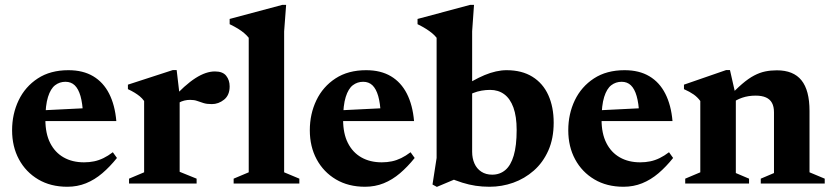

<svg xmlns="http://www.w3.org/2000/svg" viewBox="-20 -736 3336 770"><path d="M254.5 -454.5Q313 -454.5 353.8 -430.2Q394.5 -406 417.8 -360.2Q441 -314.5 446.5 -250.5H128.5V-292.5L380 -305L313 -278Q311 -322 302.8 -350.8Q294.5 -379.5 279.8 -393.8Q265 -408 242.5 -408Q219 -408 201 -394.2Q183 -380.5 172.5 -347.2Q162 -314 162 -256Q162 -200.5 181.2 -162.5Q200.5 -124.5 235.2 -104.8Q270 -85 317 -85Q338.5 -85 357.5 -89Q376.5 -93 395 -102Q413.5 -111 432.5 -125.5L449 -102.5Q421 -67.5 390.2 -41.2Q359.5 -15 324.8 -1Q290 13 250 13Q183 13 133.2 -16.5Q83.5 -46 56 -97Q28.5 -148 28.5 -213.5Q28.5 -279 54.8 -333.8Q81 -388.5 131.5 -421.5Q182 -454.5 254.5 -454.5Z M842 -449.5Q873.5 -449.5 887.2 -432Q901 -414.5 901 -389.5Q901 -354.5 878.8 -336.5Q856.5 -318.5 829.5 -318.5Q809 -318.5 795.8 -322.8Q782.5 -327 770.8 -331.2Q759 -335.5 742.5 -335.5Q731 -335.5 719.5 -332.8Q708 -330 697.5 -324.2Q687 -318.5 677 -309.5L666.5 -335Q694.5 -366 718.5 -387.5Q742.5 -409 764 -422.8Q785.5 -436.5 804.8 -443Q824 -449.5 842 -449.5ZM700.5 -353V-47L768.5 -19.5V0H497.5V-19.5L558 -45V-331Q550 -342 540.5 -349.8Q531 -357.5 519.5 -364.5Q508 -371.5 493 -378.5V-396.5L673 -455H688.5Z M1119.5 -45 1180.5 -19.5V0H917V-19.5L977.5 -45V-584.5Q969.5 -594.5 959.2 -603.2Q949 -612 934.8 -620.8Q920.5 -629.5 901 -639V-660L1112 -716.5H1127.5L1119.5 -610Z M1448.5 -454.5Q1507 -454.5 1547.8 -430.2Q1588.5 -406 1611.8 -360.2Q1635 -314.5 1640.5 -250.5H1322.5V-292.5L1574 -305L1507 -278Q1505 -322 1496.8 -350.8Q1488.5 -379.5 1473.8 -393.8Q1459 -408 1436.5 -408Q1413 -408 1395 -394.2Q1377 -380.5 1366.5 -347.2Q1356 -314 1356 -256Q1356 -200.5 1375.2 -162.5Q1394.5 -124.5 1429.2 -104.8Q1464 -85 1511 -85Q1532.5 -85 1551.5 -89Q1570.5 -93 1589 -102Q1607.5 -111 1626.5 -125.5L1643 -102.5Q1615 -67.5 1584.2 -41.2Q1553.5 -15 1518.8 -1Q1484 13 1444 13Q1377 13 1327.2 -16.5Q1277.5 -46 1250 -97Q1222.5 -148 1222.5 -213.5Q1222.5 -279 1248.8 -333.8Q1275 -388.5 1325.5 -421.5Q1376 -454.5 1448.5 -454.5Z M1774.5 -26 1827 -26.5 1732 13.5 1714.5 4 1731 -102.5V-584.5Q1723.5 -594 1713 -602.8Q1702.5 -611.5 1688.2 -620.5Q1674 -629.5 1654.5 -639V-660L1865.5 -716.5H1881L1873.5 -610.5V-127.5Q1873.5 -101 1882.8 -80.2Q1892 -59.5 1910.2 -47.5Q1928.5 -35.5 1954 -35.5Q1984.5 -35.5 2006.5 -54Q2028.5 -72.5 2040.2 -112Q2052 -151.5 2052 -215Q2052 -269 2039 -304.8Q2026 -340.5 2002.2 -358Q1978.5 -375.5 1945.5 -375.5Q1928.5 -375.5 1911.2 -372.5Q1894 -369.5 1877.8 -363Q1861.5 -356.5 1847 -345.5L1824 -380Q1850.5 -397.5 1875.2 -411.2Q1900 -425 1923.2 -434.8Q1946.5 -444.5 1968.8 -449.5Q1991 -454.5 2011.5 -454.5Q2073 -454.5 2115.2 -428.2Q2157.5 -402 2179 -354.5Q2200.5 -307 2200.5 -244Q2200.5 -180.5 2179 -132.2Q2157.5 -84 2120.8 -51.8Q2084 -19.5 2038.2 -3.2Q1992.5 13 1943 13Q1914 13 1887.5 9Q1861 5 1833.8 -3.5Q1806.5 -12 1774.5 -26Z M2485 -454.5Q2543.5 -454.5 2584.2 -430.2Q2625 -406 2648.2 -360.2Q2671.5 -314.5 2677 -250.5H2359V-292.5L2610.5 -305L2543.5 -278Q2541.5 -322 2533.2 -350.8Q2525 -379.5 2510.2 -393.8Q2495.5 -408 2473 -408Q2449.5 -408 2431.5 -394.2Q2413.5 -380.5 2403 -347.2Q2392.5 -314 2392.5 -256Q2392.5 -200.5 2411.8 -162.5Q2431 -124.5 2465.8 -104.8Q2500.5 -85 2547.5 -85Q2569 -85 2588 -89Q2607 -93 2625.5 -102Q2644 -111 2663 -125.5L2679.5 -102.5Q2651.5 -67.5 2620.8 -41.2Q2590 -15 2555.2 -1Q2520.5 13 2480.5 13Q2413.5 13 2363.8 -16.5Q2314 -46 2286.5 -97Q2259 -148 2259 -213.5Q2259 -279 2285.2 -333.8Q2311.5 -388.5 2362 -421.5Q2412.5 -454.5 2485 -454.5Z M2931 -351.5V-42L2984 -19.5V0H2728V-19.5L2788.5 -45V-331Q2777 -346.5 2761.8 -357.2Q2746.5 -368 2723 -378.5V-396.5L2892 -455H2907.5ZM3031 -19.5 3084 -42V-285.5Q3084 -308.5 3076 -323.2Q3068 -338 3051.8 -345.2Q3035.5 -352.5 3010.5 -352.5Q2981 -352.5 2956.2 -344Q2931.5 -335.5 2916 -322L2897.5 -341.5Q2930 -377 2956 -399.2Q2982 -421.5 3004.5 -433.2Q3027 -445 3049 -449.5Q3071 -454 3095.5 -454Q3162 -454 3194.2 -414Q3226.5 -374 3226.5 -291V-45L3287.5 -19.5V0H3031Z"/></svg>

Font: Newsreader 24pt
Style: Bold
Weight: 700
Designer: Hugues Gentile
Foundry: Production Type
Version: Version 1.003